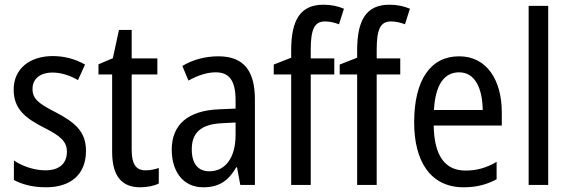

<svg xmlns="http://www.w3.org/2000/svg" viewBox="-20 -785 2417 815"><path d="M345 -145C345 -228 296 -266 219 -307C144 -345 118 -365 118 -408C118 -450 150 -477 203 -477C241 -477 278 -464 311 -445L341 -511C300 -534 255 -547 204 -547C105 -547 38 -492 38 -405C38 -321 89 -283 167 -243C240 -207 264 -182 264 -141C264 -92 233 -62 173 -62C123 -62 72 -81 39 -104V-21C72 -3 117 10 175 10C281 10 345 -45 345 -145Z M598 -62C556 -62 539 -90 539 -148V-469H648V-537H539V-658H485L459 -538L398 -512V-469H456V-140C456 -34 500 10 575 10C605 10 634 4 654 -6V-72C638 -66 617 -62 598 -62Z M907 -546C850 -546 797 -531 754 -505L780 -443C820 -465 858 -478 896 -478C953 -478 980 -443 980 -359V-324L910 -321C778 -316 709 -256 709 -150C709 -58 756 10 843 10C910 10 950 -18 983 -75H986L1000 0H1062V-363C1062 -483 1016 -546 907 -546ZM923 -262 980 -265V-213C980 -113 935 -58 869 -58C823 -58 794 -87 794 -151C794 -220 831 -258 923 -262Z M1399 -469V-537H1299V-573C1299 -662 1315 -694 1360 -694C1380 -694 1400 -689 1419 -682L1440 -748C1413 -759 1386 -765 1353 -765C1254 -765 1216 -699 1216 -571V-540L1142 -511V-469H1216V0H1299V-469Z M1679 -469V-537H1579V-573C1579 -662 1595 -694 1640 -694C1660 -694 1680 -689 1699 -682L1720 -748C1693 -759 1666 -765 1633 -765C1534 -765 1496 -699 1496 -571V-540L1422 -511V-469H1496V0H1579V-469Z M1929 -546C1807 -546 1738 -445 1738 -265C1738 -102 1806 10 1948 10C2002 10 2045 -1 2088 -24V-98C2044 -72 2003 -61 1956 -61C1868 -61 1823 -125 1821 -252H2110V-308C2110 -444 2047 -546 1929 -546ZM1929 -478C1998 -478 2028 -407 2029 -318H1822C1828 -425 1865 -478 1929 -478Z M2307 0V-760H2224V0Z"/></svg>

Font: Noto Sans Lao Looped Condensed
Style: Regular
Weight: 400
Width: 3
Designer: Mark Frömberg, Ben Mitchell
Foundry: The Fontpad Ltd
Version: Version 1.002